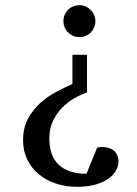

<svg xmlns="http://www.w3.org/2000/svg" viewBox="-20 -514 526 739"><path d="M436 106.9Q436 124.5 426.5 142.1Q417 159.7 397.5 173.6Q377.9 187.5 347.9 196.3Q317.9 205.1 276.9 205.1Q232.9 205.1 194.8 192.4Q156.7 179.7 128.7 156.2Q100.6 132.8 84.7 99.9Q68.8 66.9 68.8 25.9Q68.8 -21.5 87.6 -56.6Q106.4 -91.8 135 -117.4Q163.6 -143.1 196.8 -160.6Q230 -178.2 258.8 -190.9V-303.2H314.9V-158.2Q291.5 -150.4 265.9 -135.7Q240.2 -121.1 219 -99.4Q197.8 -77.6 183.8 -48.3Q169.9 -19 169.9 18.1Q169.9 87.9 207.3 121.3Q244.6 154.8 313 154.8L354 53.7L361.8 52.7Q364.7 52.2 367.4 52Q370.1 51.8 371.1 51.8Q384.8 51.8 396.5 54.9Q408.2 58.1 417 64.9Q425.8 71.8 430.9 82.3Q436 92.8 436 106.9ZM347.2 -432.1Q347.2 -419.4 342.3 -408.2Q337.4 -397 329.1 -388.7Q320.8 -380.4 309.8 -375.7Q298.8 -371.1 286.1 -371.1Q272.9 -371.1 261.7 -376Q250.5 -380.9 241.9 -389.2Q233.4 -397.5 228.8 -408.9Q224.1 -420.4 224.1 -433.1Q224.1 -445.8 229 -457Q233.9 -468.3 242.2 -476.6Q250.5 -484.9 262 -489.5Q273.4 -494.1 286.1 -494.1Q298.8 -494.1 309.8 -489.3Q320.8 -484.4 329.1 -475.8Q337.4 -467.3 342.3 -456.1Q347.2 -444.8 347.2 -432.1Z"/></svg>

Font: BabelStone Ogham Special
Style: Regular
Weight: 400
Designer: Andrew West
Foundry: BabelStone
Version: Version 1.02 March 14, 2022